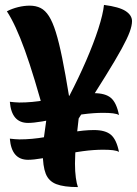

<svg xmlns="http://www.w3.org/2000/svg" viewBox="-20 -731 557 781"><path d="M297 30Q240 30 209 18Q178 6 166 -24.5Q154 -55 154 -111Q154 -134 158 -167Q162 -200 168 -240Q119 -422 81 -527Q43 -632 8 -685Q29 -696 53.5 -702Q78 -708 101 -708Q126 -708 145 -698.5Q164 -689 179 -665.5Q194 -642 207 -600.5Q220 -559 233 -495Q246 -431 261 -339Q300 -414 330.5 -484.5Q361 -555 380 -614Q399 -673 403 -711Q465 -703 491 -686Q517 -669 517 -645Q517 -627 507.5 -601Q498 -575 474.5 -532Q451 -489 408.5 -420.5Q366 -352 300 -249Q294 -198 289.5 -149.5Q285 -101 285 -66Q285 -33 288.5 -8Q292 17 297 30ZM400 -122Q361 -122 316.5 -116Q272 -110 229.5 -101.5Q187 -93 151.5 -87Q116 -81 94 -81Q27 -81 20 -167Q31 -166 40 -165Q49 -164 59 -164Q110 -164 164 -173.5Q218 -183 269 -192.5Q320 -202 362 -202Q409 -202 431.5 -182.5Q454 -163 464 -113Q456 -118 439.5 -120Q423 -122 400 -122ZM400 -272Q361 -272 316.5 -266Q272 -260 229.5 -251.5Q187 -243 151.5 -237Q116 -231 94 -231Q27 -231 20 -317Q31 -316 40 -315Q49 -314 59 -314Q110 -314 164 -323.5Q218 -333 269 -342.5Q320 -352 362 -352Q409 -352 431.5 -332.5Q454 -313 464 -263Q456 -268 439.5 -270Q423 -272 400 -272Z"/></svg>

Font: Merienda
Style: Bold
Weight: 700
Designer: Eduardo Rodriguez Tunni
Foundry: Eduardo Rodriguez Tunni
Version: Version 2.001